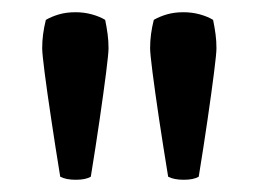

<svg xmlns="http://www.w3.org/2000/svg" viewBox="-20 -781 423 314"><path d="M225.5 -702Q225.5 -714 227 -725.2Q228.5 -736.5 231.5 -748.5Q241 -754 253 -757.5Q265 -761 280 -761Q294 -761 306.8 -757.5Q319.5 -754 328.5 -748.5Q331 -736.5 332.5 -725.2Q334 -714 334 -702Q334 -693.5 330 -662Q326 -630.5 319.5 -585.8Q313 -541 305 -492Q296.5 -487 280.5 -487Q264.5 -487 255 -492Q247 -541 240.2 -586Q233.5 -631 229.5 -662.2Q225.5 -693.5 225.5 -702ZM49 -702Q49 -714 50.5 -725.2Q52 -736.5 55 -748.5Q64.5 -754 76.5 -757.5Q88.5 -761 103.5 -761Q117.5 -761 130.2 -757.5Q143 -754 152 -748.5Q154.5 -736.5 156 -725.2Q157.5 -714 157.5 -702Q157.5 -693.5 153.5 -662Q149.5 -630.5 143 -585.8Q136.5 -541 128.5 -492Q120 -487 104 -487Q88 -487 78.5 -492Q70.5 -541 63.8 -586Q57 -631 53 -662.2Q49 -693.5 49 -702Z"/></svg>

Font: Signika Negative Light
Style: Regular
Weight: 400
Version: Version 2.001